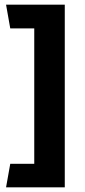

<svg xmlns="http://www.w3.org/2000/svg" viewBox="-20 -716 366 824"><path d="M127 -13V-594H24L6 -696H258V88H6L24 -13Z"/></svg>

Font: Palanquin Dark
Style: Regular
Weight: 400
Designer: Pria Ravichandran
Version: Version 1.001